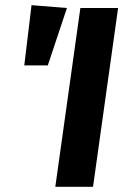

<svg xmlns="http://www.w3.org/2000/svg" viewBox="-20 -723 489 743"><path d="M340 0H194L291 -692H437ZM239 -692 165 -470H74L102 -703Z"/></svg>

Font: Fira Sans SemiBold
Style: Italic
Weight: 600
Italic angle: -8°
Designer: bBox Type GmbH & Carrois Corporate GbR & Edenspiekermann AG
Foundry: bBox Type GmbH & Carrois Corporate GbR & Edenspiekermann AG
Version: Version 4.301